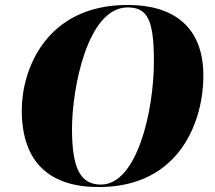

<svg xmlns="http://www.w3.org/2000/svg" viewBox="-20 -745 869 776"><path d="M379 11C714 11 802 -266 802 -438C802 -641 677 -725 496 -725C164 -725 68 -461 68 -300C68 -85 184 11 379 11ZM388 1C305 1 271 -64 271 -224C271 -384 332 -715 496 -715C577 -715 602 -663 602 -497C602 -297 534 1 388 1Z"/></svg>

Font: Noto Serif Display Black
Style: Italic
Weight: 900
Italic angle: -12°
Designer: Monotype Design Team
Foundry: Monotype Imaging Inc.
Version: Version 2.009